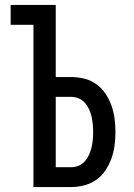

<svg xmlns="http://www.w3.org/2000/svg" viewBox="-20 -755 540 775"><path d="M115 0V-655H23V-735H205V-444H267Q294 -444 320.5 -437.5Q347 -431 369 -415Q391 -399 406 -376.5Q421 -354 430 -328.5Q439 -303 442.5 -276Q446 -249 446 -222Q446 -195 442.5 -168Q439 -141 430 -116Q421 -91 406 -68Q391 -45 369 -29.5Q347 -14 320.5 -7Q294 0 267 0ZM205 -80H267Q283 -80 297.5 -86Q312 -92 322.5 -104Q333 -116 339.5 -130.5Q346 -145 349.5 -160Q353 -175 354.5 -190.5Q356 -206 356 -222Q356 -238 354.5 -253.5Q353 -269 349.5 -284.5Q346 -300 339.5 -314Q333 -328 322.5 -340Q312 -352 297.5 -358Q283 -364 267 -364H205Z"/></svg>

Font: Iosevka SS10 Medium
Style: Regular
Weight: 500
Monospace: yes
Designer: Belleve Invis
Foundry: Belleve Invis
Version: Version 28.0.6; ttfautohint (v1.8.4)